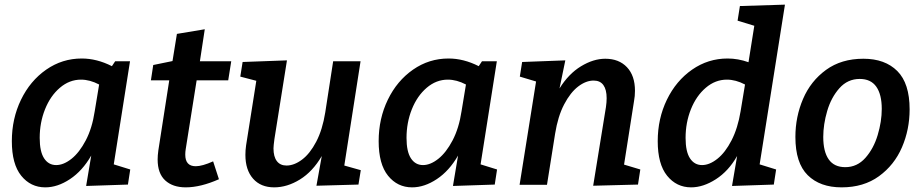

<svg xmlns="http://www.w3.org/2000/svg" viewBox="-20 -796 3971 827"><path d="M470 -88 541 -66 531 -1 351 5 373 -126Q335 -60 281.5 -24.5Q228 11 175 11Q112 11 71.5 -39Q31 -89 31 -188Q31 -285 70.5 -366.5Q110 -448 179 -496Q248 -544 332 -544Q397 -544 462 -511L476 -532H540ZM388 -317 407 -432Q367 -453 329 -453Q279 -453 238 -418Q197 -383 174 -325.5Q151 -268 151 -202Q151 -143 170 -114Q189 -85 222 -85Q254 -85 288 -112Q322 -139 349.5 -191.5Q377 -244 388 -317Z M827 -450 780 -154Q778 -142 778 -130Q778 -80 823 -80Q851 -80 898 -101L923 -24Q844 11 780 11Q724 11 691.5 -19Q659 -49 659 -109Q659 -126 662 -148L709 -450H630L640 -516L723 -533L742 -650L862 -670L841 -532H976L963 -450Z M1463 -83 1534 -63 1524 -1 1343 4 1366 -124Q1327 -57 1272 -23Q1217 11 1161 11Q1103 11 1070 -26.5Q1037 -64 1037 -129Q1037 -149 1040 -170L1084 -448L1015 -466L1025 -529L1216 -536L1162 -197Q1158 -167 1158 -157Q1158 -121 1172.5 -102Q1187 -83 1214 -83Q1247 -83 1281 -108.5Q1315 -134 1342 -185.5Q1369 -237 1381 -312L1415 -532H1533Z M2050 -88 2121 -66 2111 -1 1931 5 1953 -126Q1915 -60 1861.5 -24.5Q1808 11 1755 11Q1692 11 1651.5 -39Q1611 -89 1611 -188Q1611 -285 1650.5 -366.5Q1690 -448 1759 -496Q1828 -544 1912 -544Q1977 -544 2042 -511L2056 -532H2120ZM1968 -317 1987 -432Q1947 -453 1909 -453Q1859 -453 1818 -418Q1777 -383 1754 -325.5Q1731 -268 1731 -202Q1731 -143 1750 -114Q1769 -85 1802 -85Q1834 -85 1868 -112Q1902 -139 1929.5 -191.5Q1957 -244 1968 -317Z M2668 -87 2738 -66 2728 -1 2535 4 2590 -335Q2593 -356 2593 -373Q2593 -410 2579 -429.5Q2565 -449 2537 -449Q2504 -449 2470.5 -423.5Q2437 -398 2410 -346.5Q2383 -295 2371 -220L2336 0H2218L2289 -445L2219 -466L2229 -529L2415 -536L2390 -415Q2429 -478 2482.5 -510.5Q2536 -543 2587 -543Q2646 -543 2680.5 -506.5Q2715 -470 2715 -405Q2715 -382 2711 -361Z M3361 -776 3252 -88 3323 -66 3313 -1 3133 5 3155 -124Q3118 -59 3063.5 -24Q3009 11 2957 11Q2894 11 2853.5 -39Q2813 -89 2813 -188Q2813 -285 2852.5 -366.5Q2892 -448 2961 -496Q3030 -544 3114 -544Q3159 -544 3204 -528L3229 -685L3157 -707L3167 -770ZM3170 -317 3189 -432Q3149 -453 3111 -453Q3061 -453 3020 -418Q2979 -383 2956 -325.5Q2933 -268 2933 -202Q2933 -143 2952 -114Q2971 -85 3004 -85Q3036 -85 3070 -112Q3104 -139 3131 -191.5Q3158 -244 3170 -317Z M3898 -325Q3898 -238 3865 -161.5Q3832 -85 3766 -37Q3700 11 3605 11Q3512 11 3459 -41.5Q3406 -94 3406 -206Q3406 -293 3439 -370Q3472 -447 3538 -495Q3604 -543 3699 -543Q3792 -543 3845 -490Q3898 -437 3898 -325ZM3526 -206Q3526 -143 3549.5 -109.5Q3573 -76 3621 -76Q3672 -76 3707.5 -116Q3743 -156 3760.5 -214.5Q3778 -273 3778 -327Q3778 -389 3754.5 -422.5Q3731 -456 3683 -456Q3631 -456 3595.5 -416Q3560 -376 3543 -318Q3526 -260 3526 -206Z"/></svg>

Font: Bitter Pro SemiBold
Style: Italic
Weight: 600
Italic angle: -9°
Designer: Sol Matas, and Bitter project Authors
Foundry: Sol Matas
Version: Version 1.010